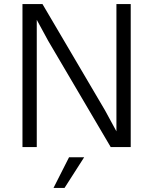

<svg xmlns="http://www.w3.org/2000/svg" viewBox="-20 -720 750 940"><path d="M216 -520 160 -623V0H90V-700H188L494 -180L550 -77V-700H620V0H522ZM318 50H392L296 200H242Z"/></svg>

Font: Retni Sans
Style: Regular
Weight: 400
Designer: Vitaly Kuzmin
Foundry: ParaType Ltd.
Version: Version 1.00;March 2, 2019;FontCreator 11.5.0.2425 64-bit; t